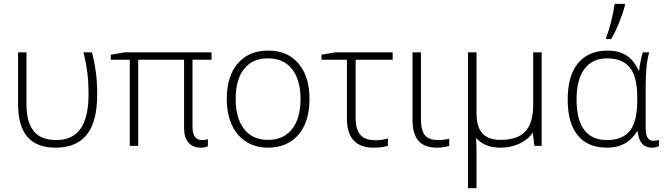

<svg xmlns="http://www.w3.org/2000/svg" viewBox="-20 -769 3506 1012"><path d="M272.9 9.3Q173.8 9.3 124.5 -47.6Q75.2 -104.5 75.2 -223.1V-493.2H119.6V-218.3Q119.6 -127 157 -78.9Q194.3 -30.8 276.9 -30.8Q362.3 -30.8 404.5 -90.6Q446.8 -150.4 446.8 -273.9Q446.8 -331.5 440.9 -381.3Q435.1 -431.2 419.9 -493.2H464.4Q478.5 -440.4 485.4 -387.9Q492.2 -335.4 492.2 -270.5Q492.2 -126 437 -58.3Q381.8 9.3 272.9 9.3Z M1044.9 -30.8Q1064 -30.8 1075.7 -36.1V2Q1058.6 9.3 1038.6 9.3Q997.1 9.3 973.6 -17.1Q950.2 -43.5 950.2 -94.7V-454.1H708.5V0H664.1V-454.1H564V-480.5L638.7 -493.2H1095.2V-454.1H994.6V-101.1Q994.6 -30.8 1044.9 -30.8Z M1611.3 -247.1Q1611.3 -126.5 1552.7 -58.6Q1494.1 9.3 1391.6 9.3Q1326.7 9.3 1277.1 -22.2Q1227.5 -53.7 1201.4 -112.1Q1175.3 -170.4 1175.3 -247.1Q1175.3 -367.7 1233.6 -435.1Q1292 -502.4 1394 -502.4Q1495.6 -502.4 1553.5 -434.1Q1611.3 -365.7 1611.3 -247.1ZM1222.2 -247.1Q1222.2 -145.5 1266.8 -88.6Q1311.5 -31.7 1393.1 -31.7Q1474.6 -31.7 1519.3 -88.6Q1564 -145.5 1564 -247.1Q1564 -349.1 1519 -405.3Q1474.1 -461.4 1392.1 -461.4Q1310.5 -461.4 1266.4 -405.5Q1222.2 -349.6 1222.2 -247.1Z M2049.8 -493.2V-454.1H1854.5V-147Q1854.5 -87.4 1879.2 -58.6Q1903.8 -29.8 1958.5 -29.8Q1992.7 -29.8 2024.4 -39.1V-1Q1999 9.3 1948.2 9.3Q1878.9 9.3 1843.8 -29.3Q1808.6 -67.9 1808.6 -141.1V-454.1H1674.3V-480.5L1747.6 -493.2Z M2198.7 -493.2V-142.1Q2198.7 -81.1 2220 -55.9Q2241.2 -30.8 2289.1 -30.8Q2318.4 -30.8 2347.7 -38.1V0Q2338.4 3.4 2319.8 6.3Q2301.3 9.3 2284.7 9.3Q2215.8 9.3 2185.1 -27.1Q2154.3 -63.5 2154.3 -137.2V-493.2Z M2491.7 -493.2V-173.8Q2491.7 -99.1 2522.9 -65.4Q2554.2 -31.7 2619.6 -31.7Q2707.5 -31.7 2749 -76.2Q2790.5 -120.6 2790.5 -220.7V-493.2H2835V0H2796.9L2788.6 -67.9H2786.1Q2763.2 -33.2 2718 -12Q2672.9 9.3 2619.6 9.3Q2574.7 9.3 2543.7 -3.4Q2512.7 -16.1 2489.3 -41.5Q2491.7 0 2491.7 35.2V223.1H2446.8V-493.2Z M3180.2 -30.8Q3261.7 -30.8 3300.3 -80.1Q3338.9 -129.4 3338.9 -240.2V-256.3Q3338.9 -363.8 3300 -412.6Q3261.2 -461.4 3178.7 -461.4Q3102.1 -461.4 3060.5 -405.5Q3019 -349.6 3019 -245.1Q3019 -30.8 3180.2 -30.8ZM3180.2 9.3Q3077.6 9.3 3024.9 -55.7Q2972.2 -120.6 2972.2 -244.6Q2972.2 -369.1 3026.6 -435.8Q3081.1 -502.4 3183.6 -502.4Q3241.7 -502.4 3281.7 -476.8Q3321.8 -451.2 3346.2 -396.5H3348.6Q3350.6 -419.9 3357.2 -450.4Q3363.8 -481 3368.2 -493.2H3401.9Q3383.3 -432.1 3383.3 -315.4V-91.3Q3383.3 -26.9 3423.8 -26.9Q3440.9 -26.9 3453.1 -31.7V1Q3439.9 9.3 3416 9.3Q3349.6 9.3 3341.3 -76.2H3337.9Q3309.1 -31.7 3270.8 -11.2Q3232.4 9.3 3180.2 9.3ZM3174.8 -569.8Q3188 -604 3200.7 -653.6Q3213.4 -703.1 3219.7 -748.5H3273.9V-741.2Q3265.6 -706.1 3245.1 -654.3Q3224.6 -602.5 3201.2 -563H3174.8Z"/></svg>

Font: Bpm'online Open Sans Light
Style: Regular
Weight: 300
Foundry: Ascender Corporation
Version: Version 1.10